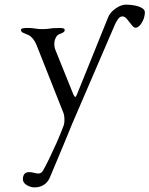

<svg xmlns="http://www.w3.org/2000/svg" viewBox="-20 -526 647 831"><path d="M130 285Q112 285 95.5 275Q79 265 79 249Q79 237 85 228Q91 219 106 219Q117 219 127.5 222Q138 225 146 225Q158 225 165 214Q176 196 191.5 164Q207 132 224.5 93Q242 54 256 16Q259 7 259 -7Q259 -15 258 -22.5Q257 -30 255 -36L139 -329Q132 -347 120.5 -360.5Q109 -374 94 -378Q86 -381 78.5 -385Q71 -389 71 -396Q71 -402 78.5 -403.5Q86 -405 91 -405Q112 -405 121.5 -404Q131 -403 139.5 -401.5Q148 -400 164 -400Q180 -400 189 -401.5Q198 -403 209 -404Q220 -405 240 -405Q246 -405 253 -403.5Q260 -402 260 -396Q260 -389 252.5 -385Q245 -381 237 -378Q227 -375 221 -362Q215 -349 215 -335Q215 -329 216 -323Q217 -317 219 -312L298 -116Q303 -106 306 -106.5Q309 -107 313 -117L448 -451Q456 -472 480 -489Q504 -506 526 -506Q543 -506 562 -502.5Q581 -499 594 -491.5Q607 -484 607 -473Q607 -458 601 -442.5Q595 -427 585.5 -416.5Q576 -406 566 -406Q559 -406 549.5 -418.5Q540 -431 530 -443Q520 -455 510 -455Q498 -455 489.5 -441.5Q481 -428 478 -421L291 13Q290 16 280.5 39Q271 62 257 96Q243 130 226.5 169Q210 208 195 244Q186 264 169 274.5Q152 285 130 285Z"/></svg>

Font: EB Garamond
Style: Italic
Weight: 400
Italic angle: -17.2°
Designer: Georg Duffner and Octavio Pardo
Foundry: Georg Duffner
Version: Version 1.001